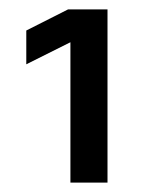

<svg xmlns="http://www.w3.org/2000/svg" viewBox="-20 -718 321 409"><path d="M36 -653V-581L130 -628V-329H209V-698H125Z"/></svg>

Font: Plexus Sans Medium
Style: Regular
Weight: 500
Version: Version 2.001;PS 002.001;hotconv 1.0.70;makeotf.lib2.5.58329